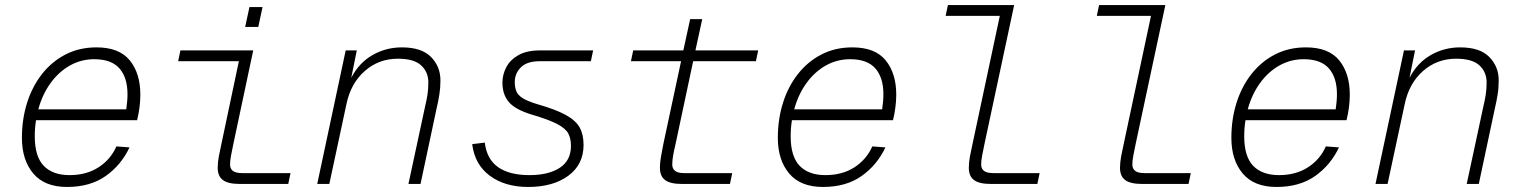

<svg xmlns="http://www.w3.org/2000/svg" viewBox="-20 -730 6040 762"><path d="M246 12Q157 12 112 -41.5Q67 -95 67 -183Q67 -257 87.5 -322Q108 -387 147 -436.5Q186 -486 240.5 -514Q295 -542 363 -542Q453 -542 495 -490.5Q537 -439 537 -354Q537 -330 533.5 -303Q530 -276 524 -253H123Q118 -222 118 -189Q118 -109 153.5 -72Q189 -35 256 -35Q323 -35 371 -66Q419 -97 442 -149L494 -145Q461 -75 399.5 -31.5Q338 12 246 12ZM354 -495Q302 -495 257.5 -470Q213 -445 180.5 -400Q148 -355 132 -296H481Q483 -311 484.5 -325.5Q486 -340 486 -356Q486 -422 454 -458.5Q422 -495 354 -495Z M931 0Q885 0 864.5 -15.5Q844 -31 844 -64Q844 -85 848.5 -109.5Q853 -134 859 -160L928 -487H687L696 -530H985L906 -158Q901 -133 897 -113Q893 -93 893 -77Q893 -61 904 -52Q915 -43 941 -43H1133L1124 0ZM953 -623 970 -702H1022L1005 -623Z M1239 0 1352 -530H1396L1374 -421Q1405 -481 1458.5 -511.5Q1512 -542 1575 -542Q1653 -542 1690.5 -504Q1728 -466 1728 -411Q1728 -381 1723.5 -353.5Q1719 -326 1713 -301L1649 0H1601L1667 -307Q1673 -332 1676.5 -354Q1680 -376 1680 -403Q1680 -444 1651.5 -470.5Q1623 -497 1559 -497Q1483 -497 1427.5 -448Q1372 -399 1355 -317L1287 0Z M2076 12Q1984 12 1924 -32.5Q1864 -77 1854 -158L1904 -164Q1912 -98 1957 -66.5Q2002 -35 2081 -35Q2157 -35 2201.5 -64Q2246 -93 2246 -151Q2246 -180 2235.5 -200Q2225 -220 2192 -237.5Q2159 -255 2091 -275Q2025 -295 1999.5 -325Q1974 -355 1974 -402Q1974 -434 1989.5 -463.5Q2005 -493 2038 -511.5Q2071 -530 2124 -530H2334L2325 -487H2121Q2072 -487 2047.5 -463Q2023 -439 2023 -404Q2023 -384 2029 -368.5Q2035 -353 2053.5 -341Q2072 -329 2111 -317Q2185 -296 2225 -274Q2265 -252 2280.5 -224Q2296 -196 2296 -155Q2296 -77 2235.5 -32.5Q2175 12 2076 12Z M2685 0Q2640 0 2619.5 -15.5Q2599 -31 2599 -64Q2599 -85 2603.5 -109.5Q2608 -134 2613 -160L2683 -487H2484L2493 -530H2692L2719 -654H2767L2740 -530H2989L2980 -487H2731L2661 -158Q2655 -133 2651.5 -113Q2648 -93 2648 -77Q2648 -61 2659 -52Q2670 -43 2695 -43H2886L2877 0Z M3246 12Q3157 12 3112 -41.5Q3067 -95 3067 -183Q3067 -257 3087.5 -322Q3108 -387 3147 -436.5Q3186 -486 3240.5 -514Q3295 -542 3363 -542Q3453 -542 3495 -490.5Q3537 -439 3537 -354Q3537 -330 3533.5 -303Q3530 -276 3524 -253H3123Q3118 -222 3118 -189Q3118 -109 3153.5 -72Q3189 -35 3256 -35Q3323 -35 3371 -66Q3419 -97 3442 -149L3494 -145Q3461 -75 3399.5 -31.5Q3338 12 3246 12ZM3354 -495Q3302 -495 3257.5 -470Q3213 -445 3180.5 -400Q3148 -355 3132 -296H3481Q3483 -311 3484.5 -325.5Q3486 -340 3486 -356Q3486 -422 3454 -458.5Q3422 -495 3354 -495Z M3912 0Q3866 0 3845.5 -15.5Q3825 -31 3825 -64Q3825 -85 3829.5 -109.5Q3834 -134 3840 -160L3948 -667H3733L3742 -710H4005L3887 -158Q3882 -133 3878 -113Q3874 -93 3874 -77Q3874 -61 3885 -52Q3896 -43 3922 -43H4106L4097 0Z M4512 0Q4466 0 4445.5 -15.5Q4425 -31 4425 -64Q4425 -85 4429.5 -109.5Q4434 -134 4440 -160L4548 -667H4333L4342 -710H4605L4487 -158Q4482 -133 4478 -113Q4474 -93 4474 -77Q4474 -61 4485 -52Q4496 -43 4522 -43H4706L4697 0Z M5046 12Q4957 12 4912 -41.5Q4867 -95 4867 -183Q4867 -257 4887.5 -322Q4908 -387 4947 -436.5Q4986 -486 5040.5 -514Q5095 -542 5163 -542Q5253 -542 5295 -490.5Q5337 -439 5337 -354Q5337 -330 5333.5 -303Q5330 -276 5324 -253H4923Q4918 -222 4918 -189Q4918 -109 4953.5 -72Q4989 -35 5056 -35Q5123 -35 5171 -66Q5219 -97 5242 -149L5294 -145Q5261 -75 5199.5 -31.5Q5138 12 5046 12ZM5154 -495Q5102 -495 5057.5 -470Q5013 -445 4980.5 -400Q4948 -355 4932 -296H5281Q5283 -311 5284.5 -325.5Q5286 -340 5286 -356Q5286 -422 5254 -458.5Q5222 -495 5154 -495Z M5439 0 5552 -530H5596L5574 -421Q5605 -481 5658.5 -511.5Q5712 -542 5775 -542Q5853 -542 5890.5 -504Q5928 -466 5928 -411Q5928 -381 5923.5 -353.5Q5919 -326 5913 -301L5849 0H5801L5867 -307Q5873 -332 5876.5 -354Q5880 -376 5880 -403Q5880 -444 5851.5 -470.5Q5823 -497 5759 -497Q5683 -497 5627.5 -448Q5572 -399 5555 -317L5487 0Z"/></svg>

Font: Geist Mono ExtraLight
Style: Italic
Weight: 200
Italic angle: -12°
Monospace: yes
Designer: Basement.studio, Andrés Briganti, Mateo Zaragoza
Foundry: Basement.studio, Vercel, Andrés Briganti, Guido Ferreyra, Mateo Zaragoza
Version: Version 1.500; ttfautohint (v1.8.4.7-5d5b)